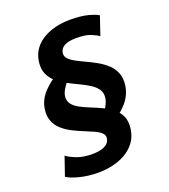

<svg xmlns="http://www.w3.org/2000/svg" viewBox="-161 -932 1003 1140"><g transform="rotate(-20 340.5 -361.5)"><path d="M156.4 -647.5Q163 -693.2 187.7 -725.5Q212.3 -757.8 248.9 -778.1Q285.5 -798.4 327.9 -807.7Q370.4 -817 412.6 -817Q482.5 -817 526.3 -805.5Q570.1 -794 590.8 -781L550.8 -663Q536.8 -674.5 503 -688.6Q469.2 -702.8 407.8 -702.1Q382.4 -702.1 360.7 -696.8Q338.9 -691.5 324.5 -679.2Q310.1 -666.8 306.8 -645.8Q304 -625 319.3 -608.8Q334.6 -592.5 361.8 -578.2Q388.9 -563.8 421.5 -548.8Q454.1 -533.8 486.3 -515.4Q518.5 -497 544.2 -472.7Q570 -448.4 582.9 -415.5Q595.8 -382.7 589.8 -338.3Q581.1 -276.9 537.2 -229.1Q493.2 -181.4 432.4 -147.3L374.8 -172Q386.7 -185 404.1 -209.4Q421.4 -233.8 435.8 -260.5Q450.2 -287.2 453 -307.7Q457.7 -339.8 442.2 -362.7Q426.8 -385.7 398.6 -403.5Q370.3 -421.4 335.7 -437.6Q301.2 -453.7 267 -472Q232.8 -490.2 205.5 -513.6Q178.2 -537.1 164 -569.6Q149.9 -602.1 156.4 -647.5ZM531.4 -83.9Q524.5 -35.6 498.7 -1.7Q472.9 32.1 435.1 53.3Q397.3 74.6 353.4 84.3Q309.4 94 266.3 94Q197.1 94 142.8 79.2Q88.5 64.5 67.7 49L108.5 -69.7Q124.9 -55.7 167 -38.6Q209 -21.5 271.6 -21.6Q299.1 -22 322.7 -27.8Q346.4 -33.5 361.7 -46.7Q377.1 -59.8 379.9 -81.5Q382.7 -100.8 367.1 -115.4Q351.4 -130 324 -142.3Q296.5 -154.6 263.4 -167.9Q230.3 -181.2 197.6 -197.9Q164.9 -214.6 138.8 -237.8Q112.7 -261 99.6 -293.1Q86.5 -325.2 92.5 -369.4Q100.7 -426 143 -471.2Q185.3 -516.5 243.9 -547L307.4 -518Q295.9 -505 279.2 -485.5Q262.6 -466 248.8 -443.8Q235 -421.6 232 -401.1Q227.9 -371.1 243.6 -350.5Q259.4 -329.9 288 -314.6Q316.5 -299.3 351.2 -285.6Q385.8 -271.9 420.2 -255.7Q454.6 -239.5 482.3 -217.2Q509.9 -194.8 523.9 -162.6Q537.9 -130.5 531.4 -83.9Z"/></g></svg>

Font: Merriweather Sans Variable Regular
Style: Italic
Weight: 300
Italic angle: -8°
Designer: Eben Sorkin
Foundry: Eben Sorkin
Version: Version 2.001